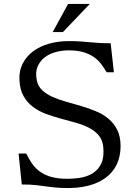

<svg xmlns="http://www.w3.org/2000/svg" viewBox="-20 -933 699 964"><path d="M300.8 -35.6Q341.3 -34.2 379.2 -39.8Q417 -45.4 445.3 -63Q473.6 -80.6 488.5 -112.3Q503.4 -144 498.5 -194.3Q495.1 -230.5 475.6 -253.4Q456.1 -276.4 426.5 -291.5Q397 -306.6 360.4 -316.9Q323.7 -327.1 285.6 -337.4Q247.6 -347.7 211.2 -361.1Q174.8 -374.5 146 -396Q117.2 -417.5 98.6 -450Q80.1 -482.4 77.6 -530.8Q75.2 -577.6 94 -614Q112.8 -650.4 146.5 -675.5Q180.2 -700.7 226.1 -713.6Q272 -726.6 324.7 -726.6Q359.4 -726.6 383.1 -724.9Q406.7 -723.1 428.7 -721.2Q450.7 -719.2 475.1 -717.5Q499.5 -715.8 535.6 -715.8L551.8 -570.3H515.6Q502.4 -592.3 487.3 -612.3Q472.2 -632.3 450.4 -647.2Q428.7 -662.1 398.4 -671.1Q368.2 -680.2 324.7 -680.2Q292.5 -680.2 260.7 -671.9Q229 -663.6 205.1 -645.5Q181.2 -627.4 168.9 -599.1Q156.7 -570.8 164.6 -530.8Q170.4 -500 191.7 -480.2Q212.9 -460.4 243.7 -446.5Q274.4 -432.6 311.5 -422.4Q348.6 -412.1 386.7 -400.9Q424.8 -389.6 460.4 -375Q496.1 -360.4 523.9 -337.4Q551.8 -314.5 568.6 -281Q585.4 -247.6 585.4 -199.2Q585.4 -147.5 566.2 -107.4Q546.9 -67.4 510.3 -40.3Q473.6 -13.2 420.9 0Q368.2 13.2 300.8 10.7Q277.8 10.3 259.8 8.5Q241.7 6.8 226.3 4.9Q210.9 2.9 196.5 1Q182.1 -1 166.3 -2.9Q150.4 -4.9 131.8 -5.9Q113.3 -6.8 89.4 -6.8L73.2 -162.1H111.8Q124.5 -136.2 139.4 -114Q154.3 -91.8 175.8 -75Q197.3 -58.1 227.3 -47.9Q257.3 -37.6 300.8 -35.6ZM321.8 -913.1H430.7L295.9 -772H244.6Z"/></svg>

Font: Arian Grqi
Style: Regular
Weight: 400
Designer: Ruben Hakobyan (Tarumian)
Foundry: Ruben Hakobyan (Tarumian)
Version: Version 1.003